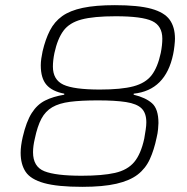

<svg xmlns="http://www.w3.org/2000/svg" viewBox="-20 -716 725 744"><path d="M299 8Q203 8 151 -6.5Q99 -21 79.5 -50Q60 -79 60 -124Q60 -150 68 -185Q82 -245 103 -278Q124 -311 155 -326.5Q186 -342 229 -349V-353Q182 -362 160 -387.5Q138 -413 138 -463Q138 -475 140 -489Q142 -503 145 -517Q156 -564 173.5 -598Q191 -632 221 -653.5Q251 -675 300.5 -685.5Q350 -696 425 -696Q516 -696 566.5 -682Q617 -668 637.5 -639.5Q658 -611 658 -566Q658 -557 656 -538.5Q654 -520 651 -506Q622 -366 498 -353V-349Q544 -338 569 -316Q594 -294 594 -239Q594 -232 592.5 -215.5Q591 -199 587 -183Q577 -135 560.5 -99Q544 -63 513.5 -39.5Q483 -16 431 -4Q379 8 299 8ZM367 -369Q450 -369 497 -381.5Q544 -394 567.5 -424.5Q591 -455 603 -511Q606 -526 607.5 -540Q609 -554 609 -566Q609 -616 569.5 -634.5Q530 -653 428 -653Q343 -653 296 -640.5Q249 -628 226 -597Q203 -566 191 -511Q185 -482 185 -458Q185 -407 225.5 -388Q266 -369 367 -369ZM296 -35Q377 -35 425.5 -46Q474 -57 500 -88Q526 -119 539 -179Q542 -197 544.5 -213Q547 -229 547 -242Q547 -278 528.5 -296Q510 -314 468.5 -320.5Q427 -327 359 -327Q294 -327 251.5 -321.5Q209 -316 182.5 -300.5Q156 -285 140.5 -256Q125 -227 115 -179Q108 -150 108 -126Q108 -70 152 -52.5Q196 -35 296 -35Z"/></svg>

Font: Saira ExtraLight
Style: Italic
Weight: 200
Italic angle: -12°
Designer: Hector Gatti with collaboration of the Omnibus-Type team
Foundry: Omnibus-Type
Version: Version 1.100; ttfautohint (v1.8.3)